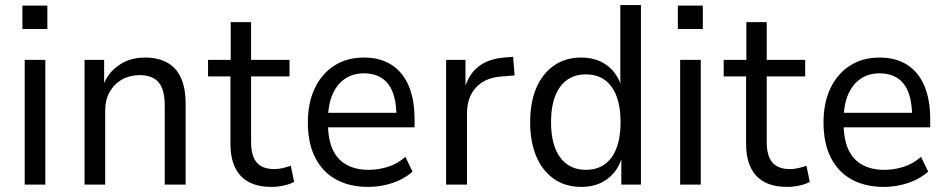

<svg xmlns="http://www.w3.org/2000/svg" viewBox="-20 -725 3720 754"><path d="M68 -611V-703H166V-611ZM77 0V-490H158V0Z M312 0V-490H389V-389H385Q404 -440 447.5 -469.5Q491 -499 549 -499Q600 -499 636 -479.5Q672 -460 690.5 -419.5Q709 -379 709 -316V0H627V-311Q627 -352 616.5 -378.5Q606 -405 584 -417.5Q562 -430 528 -430Q490 -430 459 -412.5Q428 -395 410.5 -363.5Q393 -332 393 -291V0Z M1046 9Q966 9 925.5 -34Q885 -77 885 -160V-425H797V-490H886V-638H966V-490H1117V-425H966V-168Q966 -112 988.5 -86.5Q1011 -61 1057 -61Q1075 -61 1091 -65Q1107 -69 1122 -74L1135 -11Q1120 -2 1095 3.5Q1070 9 1046 9Z M1426 9Q1353 9 1300 -20Q1247 -49 1218 -105.5Q1189 -162 1189 -244Q1189 -321 1216 -378Q1243 -435 1292.5 -467Q1342 -499 1409 -499Q1473 -499 1517.5 -470.5Q1562 -442 1585 -388Q1608 -334 1608 -257V-225H1251V-282H1554L1537 -265Q1537 -353 1504.5 -395Q1472 -437 1409 -437Q1366 -437 1334.5 -415.5Q1303 -394 1285.5 -353.5Q1268 -313 1268 -254V-241Q1268 -178 1286.5 -138Q1305 -98 1341 -78Q1377 -58 1428 -58Q1465 -58 1502.5 -69.5Q1540 -81 1572 -109L1600 -51Q1566 -21 1520 -6Q1474 9 1426 9Z M1732 0V-490H1808V-379H1805Q1821 -434 1859.5 -464Q1898 -494 1960 -499L1995 -502L2001 -429L1942 -424Q1882 -418 1848 -380Q1814 -342 1814 -280V0Z M2263 9Q2201 9 2156 -22Q2111 -53 2086.5 -110Q2062 -167 2062 -245Q2062 -324 2086.5 -380.5Q2111 -437 2156 -468Q2201 -499 2262 -499Q2322 -499 2363.5 -468.5Q2405 -438 2421 -383H2416V-705H2497V0H2420V-111H2424Q2407 -53 2365 -22Q2323 9 2263 9ZM2281 -58Q2346 -58 2381.5 -106.5Q2417 -155 2417 -245Q2417 -336 2381.5 -384.5Q2346 -433 2281 -433Q2216 -433 2180 -384.5Q2144 -336 2144 -245Q2144 -155 2180 -106.5Q2216 -58 2281 -58Z M2642 -611V-703H2740V-611ZM2651 0V-490H2732V0Z M3071 9Q2991 9 2950.5 -34Q2910 -77 2910 -160V-425H2822V-490H2911V-638H2991V-490H3142V-425H2991V-168Q2991 -112 3013.5 -86.5Q3036 -61 3082 -61Q3100 -61 3116 -65Q3132 -69 3147 -74L3160 -11Q3145 -2 3120 3.5Q3095 9 3071 9Z M3451 9Q3378 9 3325 -20Q3272 -49 3243 -105.5Q3214 -162 3214 -244Q3214 -321 3241 -378Q3268 -435 3317.5 -467Q3367 -499 3434 -499Q3498 -499 3542.5 -470.5Q3587 -442 3610 -388Q3633 -334 3633 -257V-225H3276V-282H3579L3562 -265Q3562 -353 3529.5 -395Q3497 -437 3434 -437Q3391 -437 3359.5 -415.5Q3328 -394 3310.5 -353.5Q3293 -313 3293 -254V-241Q3293 -178 3311.5 -138Q3330 -98 3366 -78Q3402 -58 3453 -58Q3490 -58 3527.5 -69.5Q3565 -81 3597 -109L3625 -51Q3591 -21 3545 -6Q3499 9 3451 9Z"/></svg>

Font: Nunito Sans 10pt SemiCondensed
Style: Regular
Weight: 400
Width: 4
Designer: Vernon Adams
Foundry: Vernon Adams
Version: Version 3.101;gftools[0.9.27]